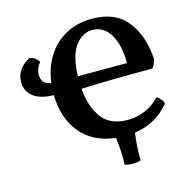

<svg xmlns="http://www.w3.org/2000/svg" viewBox="-121 -798 1071 1087"><g transform="rotate(-15 414.5 -254.5)"><path d="M788 -110Q709 -13 582 5Q570 82 572 165Q555 172 527 172Q499 172 478 165L479 132Q479 68 470 6Q338 -9 266.5 -97Q195 -185 193 -319Q116 -320 74.5 -351.5Q33 -383 33 -438Q33 -476 54 -507Q75 -538 114 -558Q150 -551 167 -521Q140 -488 140 -453Q140 -425 154.5 -408.5Q169 -392 197 -389Q208 -475 249 -541Q290 -607 357.5 -644Q425 -681 513 -681Q648 -681 716 -596Q784 -511 794 -371Q787 -340 771 -320Q512 -320 354 -313Q362 -206 411 -140.5Q460 -75 561 -75Q614 -75 663 -95Q712 -115 751 -157Q764 -150 775 -136.5Q786 -123 788 -110ZM352 -387H640Q640 -492 602.5 -555.5Q565 -619 498 -619Q440 -619 398 -563.5Q356 -508 352 -387Z"/></g></svg>

Font: Vollkorn SC
Style: Bold
Weight: 700
Designer: Friedrich Althausen
Foundry: Friedrich Althausen
Version: Version 4.015